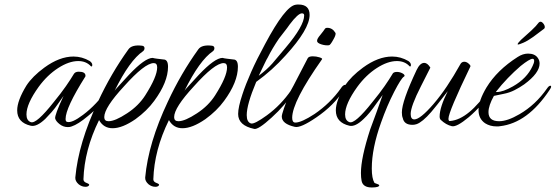

<svg xmlns="http://www.w3.org/2000/svg" viewBox="-20 -551 2457 849"><path d="M280 11Q260 11 243.5 -2Q227 -15 224 -27Q221 -41 261 -127L238 -94Q223 -72 208 -55Q193 -38 180 -25Q142 11 116 5Q56 -9 56 -63Q56 -106 97 -173Q110 -193 130 -213Q150 -233 176 -252Q243 -301 305 -301Q343 -301 377 -281Q388 -273 388 -264Q388 -257 384 -257Q383 -257 382 -258Q361 -281 326 -281Q285 -281 237 -250Q189 -219 151 -167Q97 -92 97 -45Q97 -18 116 -11Q140 -1 218 -100Q250 -139 271.5 -170Q293 -201 306 -223Q312 -234 328 -234Q358 -234 358 -216Q358 -213 357 -212Q270 -74 270 -25Q270 -13 277 -12Q298 -6 347 -43Q406 -87 458 -160Q469 -175 478 -175Q481 -175 481 -173Q481 -168 472 -154Q451 -121 425.5 -92Q400 -63 369 -38Q325 -1 297 8Q290 11 280 11Z M358 275Q342 275 328 264Q312 250 313 234Q320 157 345 73.5Q370 -10 413 -101Q471 -226 548 -333Q563 -354 607 -349Q619 -348 619 -338Q619 -330 613 -325Q553 -284 487 -150Q490 -155 506 -172Q522 -189 550 -220Q621 -295 655 -295Q662 -293 674 -291.5Q686 -290 703 -288Q723 -288 723 -256Q723 -188 662 -105Q630 -61 579 -24Q521 16 478 16Q438 16 418 -20Q353 112 349 242Q349 253 363 258Q377 263 374 268Q370 275 358 275ZM460 -15Q489 -15 542 -50Q568 -67 588 -87Q608 -107 622 -129Q675 -212 675 -253Q675 -272 660 -272Q620 -272 528 -169Q441 -75 441 -33Q441 -15 460 -15Z M667 275Q651 275 637 264Q621 250 622 234Q629 157 654 73.5Q679 -10 722 -101Q780 -226 857 -333Q872 -354 916 -349Q928 -348 928 -338Q928 -330 922 -325Q862 -284 796 -150Q799 -155 815 -172Q831 -189 859 -220Q930 -295 964 -295Q971 -293 983 -291.5Q995 -290 1012 -288Q1032 -288 1032 -256Q1032 -188 971 -105Q939 -61 888 -24Q830 16 787 16Q747 16 727 -20Q662 112 658 242Q658 253 672 258Q686 263 683 268Q679 275 667 275ZM769 -15Q798 -15 851 -50Q877 -67 897 -87Q917 -107 931 -129Q984 -212 984 -253Q984 -272 969 -272Q929 -272 837 -169Q750 -75 750 -33Q750 -15 769 -15Z M1104 19Q1033 4 1033 -47Q1033 -77 1052 -134Q1066 -177 1090.5 -232.5Q1115 -288 1152 -356Q1241 -523 1287 -530Q1291 -531 1300 -531Q1349 -531 1349 -485Q1349 -422 1243 -306Q1184 -240 1113 -189Q1071 -89 1071 -42Q1071 -11 1090 -5Q1105 -1 1160 -41Q1223 -87 1268 -153Q1275 -163 1281 -163Q1285 -163 1285 -159Q1285 -155 1280 -147Q1242 -86 1181 -31Q1122 23 1104 19ZM1124 -216Q1160 -243 1184 -270L1243 -340Q1325 -437 1325 -483Q1325 -492 1315 -492Q1298 -492 1261 -443Q1250 -427 1238 -412Q1226 -397 1214 -381Q1199 -359 1186.5 -338Q1174 -317 1163 -295Q1160 -291 1150.5 -271Q1141 -251 1124 -216Z M1435 -351Q1419 -349 1400.5 -355Q1382 -361 1382 -370Q1382 -376 1386 -382.5Q1390 -389 1396 -396Q1413 -417 1416 -422.5Q1419 -428 1427 -428Q1450 -428 1463 -406Q1464 -405 1464 -402Q1464 -393 1454 -376Q1441 -352 1435 -351ZM1284 10Q1226 -3 1226 -36Q1226 -52 1265 -149Q1276 -168 1294.5 -204.5Q1313 -241 1341 -294Q1346 -302 1363 -302Q1378 -302 1392.5 -297.5Q1407 -293 1404 -289Q1272 -102 1272 -30Q1272 -9 1286 -9Q1313 -9 1371 -47Q1440 -94 1487 -160Q1497 -176 1507 -176Q1510 -176 1510 -173Q1510 -168 1501 -154Q1457 -85 1379 -32Q1309 16 1284 10Z M1624 278Q1585 278 1579 249Q1576 234 1576 214Q1576 147 1617 21Q1631 -17 1645 -55Q1659 -93 1672 -131L1645 -94Q1614 -49 1588 -25Q1551 11 1525 5Q1465 -9 1465 -63Q1465 -106 1506 -173Q1519 -193 1539 -213Q1559 -233 1585 -252Q1652 -301 1714 -301Q1752 -301 1786 -281Q1797 -273 1797 -264Q1797 -257 1793 -257Q1792 -257 1791 -258Q1770 -281 1735 -281Q1694 -281 1646 -250Q1598 -219 1560 -167Q1506 -92 1506 -45Q1506 -18 1525 -11Q1549 -1 1627 -100Q1659 -139 1680.5 -170Q1702 -201 1715 -223Q1719 -233 1735 -233Q1747 -233 1758 -227.5Q1769 -222 1769 -216Q1769 -214 1766 -212Q1754 -205 1723 -145Q1707 -114 1692.5 -80Q1678 -46 1665 -9Q1624 105 1624 194Q1624 238 1636 258Q1657 265 1657 268Q1657 278 1624 278Z M1978 7Q1952 1 1929 -21Q1924 -26 1924 -36Q1924 -76 1960 -148Q1932 -112 1914 -89Q1896 -66 1887 -56Q1848 -11 1822 -2Q1813 1 1804 1Q1767 1 1761 -29Q1757 -38 1757 -54Q1757 -103 1822 -241Q1837 -273 1856 -273Q1870 -273 1883 -252L1841 -169Q1819 -126 1807.5 -95Q1796 -64 1796 -47Q1796 -23 1812 -23Q1838 -23 1896 -90Q1927 -126 1956.5 -170Q1986 -214 2015 -266Q2021 -278 2033 -278Q2043 -278 2052.5 -269.5Q2062 -261 2060 -257Q1963 -56 1963 -26Q1963 -14 1971 -16Q2052 -23 2145 -159Q2150 -168 2156 -169Q2162 -171 2162 -165Q2162 -161 2158 -154Q2114 -85 2053 -33Q1999 12 1978 7Z M2176 8Q2147 8 2125 -6Q2096 -26 2096 -64Q2096 -105 2131 -164Q2178 -241 2269 -299Q2292 -314 2315 -314Q2345 -314 2358 -295Q2366 -284 2366 -270Q2366 -228 2298 -178Q2278 -164 2255.5 -152.5Q2233 -141 2207 -136L2164 -127Q2140 -84 2140 -55Q2140 -15 2187 -15Q2224 -15 2277 -46Q2348 -87 2399 -160Q2407 -172 2414 -172Q2417 -172 2417 -168Q2417 -163 2410 -153Q2313 -7 2191 7Q2187 8 2183.5 8Q2180 8 2176 8ZM2176 -144Q2204 -144 2248 -169Q2310 -204 2335 -259Q2342 -273 2342 -282Q2342 -291 2335 -291Q2322 -291 2282 -259Q2253 -234 2225.5 -205.5Q2198 -177 2173 -145Q2172 -144 2176 -144ZM2271 -354Q2269 -354 2269 -356Q2269 -360 2284 -375Q2307 -395 2329.5 -416Q2352 -437 2362 -451Q2366 -455 2370 -455Q2376 -455 2382.5 -447Q2389 -439 2389 -431Q2389 -427 2386 -424Q2363 -406 2338 -388Q2313 -370 2294 -362Q2275 -354 2271 -354Z"/></svg>

Font: Ephesis
Style: Regular
Weight: 400
Designer: Robert E. Leuschke
Foundry: Robert E. Leuschke
Version: Version 1.010; ttfautohint (v1.8.3)